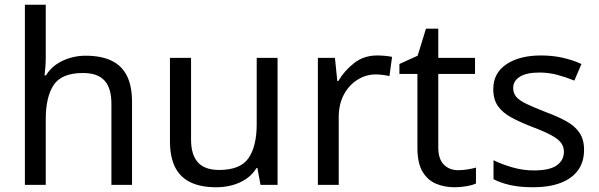

<svg xmlns="http://www.w3.org/2000/svg" viewBox="-20 -780 2529 810"><path d="M85 0V-760H173V-537Q173 -518 171.5 -498Q170 -478 168 -462H174Q191 -490 217 -508Q243 -526 275 -535.5Q307 -545 341 -545Q406 -545 449.5 -524.5Q493 -504 515 -461Q537 -418 537 -349V0H450V-343Q450 -408 421 -440Q392 -472 330 -472Q240 -472 206.5 -421.5Q173 -371 173 -277V0Z M892 10Q828 10 784.5 -10.5Q741 -31 719 -74Q697 -117 697 -185V-536H786V-191Q786 -127 815 -95Q844 -63 905 -63Q994 -63 1028.5 -113Q1063 -163 1063 -257V-536H1151V0H1079L1066 -71H1062Q1045 -43 1018 -25Q991 -7 959 1.5Q927 10 892 10Z M1321 0V-536H1393L1403 -438H1407Q1433 -482 1474 -514Q1515 -546 1571 -546Q1586 -546 1603.5 -544.5Q1621 -543 1634 -540L1623 -459Q1610 -462 1594.5 -464Q1579 -466 1565 -466Q1524 -466 1488 -443.5Q1452 -421 1430.5 -380.5Q1409 -340 1409 -286V0Z M1898 10Q1856 10 1820.5 -4.5Q1785 -19 1763 -55Q1741 -91 1741 -156V-468H1665V-510L1742 -545L1777 -659H1829V-536H1984V-468H1829V-158Q1829 -109 1852.5 -85.5Q1876 -62 1913 -62Q1933 -62 1954 -65.5Q1975 -69 1988 -73V-6Q1974 1 1948 5.5Q1922 10 1898 10Z M2230 10Q2174 10 2133.5 1Q2093 -8 2062 -24V-104Q2094 -88 2139.5 -74.5Q2185 -61 2232 -61Q2299 -61 2329 -82.5Q2359 -104 2359 -140Q2359 -160 2348 -176Q2337 -192 2308.5 -208Q2280 -224 2227 -244Q2175 -264 2138 -284Q2101 -304 2081 -332Q2061 -360 2061 -404Q2061 -472 2116.5 -509Q2172 -546 2262 -546Q2311 -546 2353.5 -536.5Q2396 -527 2433 -510L2403 -440Q2369 -454 2332 -464Q2295 -474 2256 -474Q2202 -474 2173.5 -456.5Q2145 -439 2145 -409Q2145 -387 2158 -371.5Q2171 -356 2201.5 -341.5Q2232 -327 2283 -307Q2334 -288 2370 -268Q2406 -248 2425 -219.5Q2444 -191 2444 -148Q2444 -96 2418 -61Q2392 -26 2344 -8Q2296 10 2230 10Z"/></svg>

Font: Noto Sans Symbols
Style: Regular
Weight: 400
Designer: Monotype Design Team
Foundry: Monotype Imaging Inc.
Version: Version 2.002